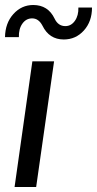

<svg xmlns="http://www.w3.org/2000/svg" viewBox="-36 -744 386 764"><path d="M217.8 -586.9Q159.7 -586.9 132.8 -642.1Q117.7 -670.9 91.8 -670.9Q67.9 -670.9 53 -649.9Q38.1 -628.9 39.1 -596.2H-16.1Q-15.1 -652.3 17.3 -688.2Q49.8 -724.1 96.2 -724.1Q155.3 -724.1 181.2 -669.9Q195.3 -640.1 224.1 -640.1Q247.1 -640.1 262 -661.1Q276.9 -682.1 275.9 -713.9H330.1Q330.1 -658.7 297.9 -622.8Q265.6 -586.9 217.8 -586.9ZM92.8 -500H179.2L107.9 0H22Z"/></svg>

Font: Oakes Grotesk
Style: Italic
Weight: 400
Designer: Samuel Oakes
Foundry: Samuel Oakes
Version: Version 1.0 | wf-rip DC20170320